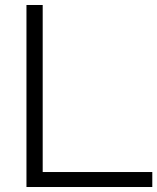

<svg xmlns="http://www.w3.org/2000/svg" viewBox="-20 -749 630 769"><path d="M86 0V-729H151V-60H590V0Z"/></svg>

Font: BDO Grotesk Light
Style: Regular
Weight: 300
Designer: Deni Anggara
Foundry: Lokal Container
Version: Version 2.000